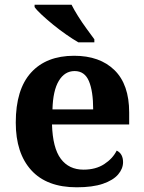

<svg xmlns="http://www.w3.org/2000/svg" viewBox="-20 -786 611 816"><path d="M306 10Q179 10 113 -62.5Q47 -135 47 -265Q47 -406 112 -477.5Q177 -549 295 -549Q404 -549 466.5 -488Q529 -427 529 -308V-257H201Q204 -157 238.5 -111Q273 -65 335 -65Q387 -65 423 -88.5Q459 -112 476 -146Q490 -139 496.5 -126.5Q503 -114 503 -97Q503 -69 482 -44.5Q461 -20 417.5 -5Q374 10 306 10ZM376 -321Q376 -398 358 -441Q340 -484 297 -484Q255 -484 230 -442.5Q205 -401 203 -321ZM313 -606Q289 -620 261 -639.5Q233 -659 206 -681Q179 -703 157.5 -723Q136 -743 127 -756V-766H284Q295 -744 312 -717Q329 -690 348 -664Q367 -638 381 -619V-606Z"/></svg>

Font: Noto Naskh Arabic UI
Style: Regular
Weight: 400
Designer: Monotype Design Team, David Williams, Mohamad Dakak and Nizar Qandah
Foundry: Monotype Imaging Inc.
Version: Version 2.014